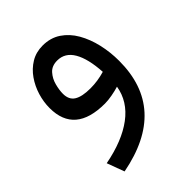

<svg xmlns="http://www.w3.org/2000/svg" viewBox="-182 -452 808 808"><g transform="rotate(-45 222.0 -47.5)"><path d="M396 -83.5Q396 201.7 83 261.7L54.2 184.1Q166.5 162.6 233.4 112.5Q300.3 62.5 312.5 -13.2Q293.9 -7.3 269.5 -2.9Q245.1 1.5 226.6 1.5Q48.3 1.5 48.3 -149.9Q48.3 -186 59.3 -222.4Q70.3 -258.8 91.6 -289.3Q112.8 -319.8 143.6 -338.4Q174.3 -356.9 213.4 -356.9Q259.8 -356.9 294.2 -334Q328.6 -311 351.1 -272Q373.5 -232.9 384.8 -184.1Q396 -135.3 396 -83.5ZM229 -86.9Q272 -86.9 314.5 -99.6Q309.6 -181.6 284.2 -225.3Q258.8 -269 212.4 -269Q180.2 -269 162.4 -249Q144.5 -229 137.5 -201.9Q130.4 -174.8 130.4 -152.8Q130.4 -117.2 154.8 -102.1Q179.2 -86.9 229 -86.9Z"/></g></svg>

Font: Vazirmatn RD UI FD
Style: Regular
Weight: 400
Designer: Saber Rastikerdar
Foundry: Saber Rastikerdar
Version: Version 33.003